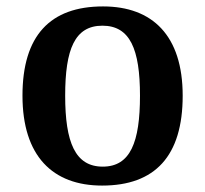

<svg xmlns="http://www.w3.org/2000/svg" viewBox="-20 -568 639 598"><path d="M298 10C463 10 549 -82 549 -270C549 -457 455 -548 301 -548C136 -548 50 -457 50 -270C50 -82 144 10 298 10ZM300 -49C214 -49 183 -125 183 -270C183 -415 213 -488 299 -488C385 -488 416 -415 416 -270C416 -125 386 -49 300 -49Z"/></svg>

Font: Noto Serif Tamil SemiBold
Style: Italic
Weight: 600
Italic angle: -12°
Designer: Indian Type Foundry, Tom Grace, and the Monotype Design Team
Foundry: Monotype Imaging Inc.
Version: Version 2.003